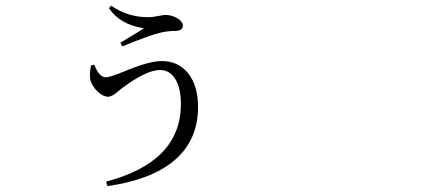

<svg xmlns="http://www.w3.org/2000/svg" viewBox="-20 -587 1540 667"><path d="M353.5 59.6 348.6 43.9Q608.4 -24.4 608.4 -225.6Q608.4 -281.2 588.9 -312.5Q569.3 -343.8 536.1 -343.8Q488.3 -343.8 403.3 -280.3Q400.4 -277.3 393.6 -272.5Q370.1 -251 355.5 -251Q337.9 -251 318.4 -269.5Q301.8 -286.1 295.4 -304.2Q289.1 -322.3 295.9 -359.4L307.6 -362.3Q324.2 -318.4 347.7 -318.4Q361.3 -318.4 409.2 -337.9Q497.1 -375 542 -375Q599.6 -375 633.8 -332Q668 -289.1 668 -215.8Q668 -98.6 584 -28.3Q503.9 38.1 353.5 59.6ZM404.3 -425.8 398.4 -438.5Q408.2 -444.3 428.7 -457Q466.8 -479.5 480.5 -489.3H477.5Q396.5 -502 358.4 -558.6L366.2 -567.4Q422.9 -527.3 495.1 -527.3Q509.8 -527.3 534.2 -532.2Q548.8 -535.2 553.7 -535.2Q575.2 -535.2 594.7 -524.4Q615.2 -512.7 615.2 -498Q615.2 -479.5 587.9 -479.5Q560.5 -479.5 534.2 -472.7Q501 -464.8 417 -430.7Q408.2 -427.7 404.3 -425.8Z"/></svg>

Font: Bpmf GenRyu Min R
Style: R
Weight: 400
Foundry: But Ko
Version: Version 1.320